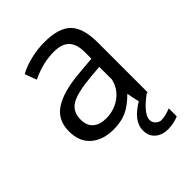

<svg xmlns="http://www.w3.org/2000/svg" viewBox="-215 -655 967 967"><g transform="rotate(-45 268.0 -171.5)"><path d="M416.5 147.9Q444.3 147.9 483.4 131.8V189Q446.3 204.6 406.7 204.6Q365.7 204.6 339.1 181.9Q312.5 159.2 312.5 118.7Q312.5 51.8 405.8 -2.4H461.4Q373.5 62.5 373.5 104.5Q373.5 123 387 135.5Q400.4 147.9 416.5 147.9ZM224.6 -54.7Q282.7 -54.7 326.9 -86.7Q371.1 -118.7 383.8 -172.9V-263.2Q381.3 -263.2 354.2 -260.7Q327.1 -258.3 318.8 -257.8Q212.9 -248.5 171.1 -223.1Q129.4 -197.8 129.4 -141.6Q129.4 -98.6 154.8 -76.7Q180.2 -54.7 224.6 -54.7ZM401.9 0Q394.5 -31.2 387.7 -67.4Q343.3 -22.9 304.2 -5.9Q265.1 11.2 212.4 11.2Q137.2 11.2 91.6 -28.1Q45.9 -67.4 45.9 -141.1Q45.9 -223.1 108.2 -262.7Q170.4 -302.2 287.6 -312Q303.7 -313.5 336.2 -316.2Q368.7 -318.8 384.8 -320.3V-367.7Q384.8 -424.3 358.4 -451.7Q332 -479 275.4 -479Q196.3 -479 115.7 -439.9Q113.3 -445.8 103 -473.9Q92.8 -502 92.3 -502.9Q127.9 -522.9 177 -534.9Q226.1 -546.9 276.9 -546.9Q377 -546.9 421.1 -503.2Q465.3 -459.5 465.3 -354.5V0Z"/></g></svg>

Font: Oxygen
Style: Regular
Weight: 400
Designer: Vernon Adams
Foundry: Vernon Adams
Version: Version Release 0.2.3 webfont; ttfautohint (v0.93.3-1d66) -l